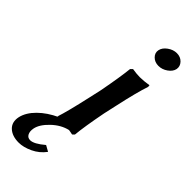

<svg xmlns="http://www.w3.org/2000/svg" viewBox="-410 -685 945 945"><g transform="rotate(45 62.5 -212.0)"><path d="M43.9 -182.1 59.1 -250Q80.6 -363.3 86.9 -424.8L97.2 -435.1Q127.4 -430.2 148.9 -430.2Q174.8 -430.2 210.9 -436L211.9 -425.8Q191.4 -364.7 166 -248L150.9 -180.2Q128.4 -64 123 -4.9L112.8 4.9Q110.4 4.4 100.6 2.4Q90.8 0.5 86.9 0Q42 10.3 3.4 47.1Q-35.2 84 -42 118.2Q-46.4 141.1 -38.6 156Q-30.8 170.9 -13.2 170.9Q13.2 170.9 59.1 131.8L89.8 148.9Q64.5 183.1 26.1 201.2Q-12.2 219.2 -44.9 219.2Q-90.8 219.2 -116.2 195.1Q-141.6 170.9 -132.8 129.9Q-123.5 89.8 -86.4 53Q-49.3 16.1 6.8 -9.8L-1 -6.8Q16.6 -59.6 43.9 -182.1ZM194.8 -643.1Q220.7 -643.1 236.8 -626Q252.9 -608.9 249 -586.9Q244.6 -565.9 222.2 -550Q199.7 -534.2 174.8 -534.2Q148.4 -534.2 132.1 -550.8Q115.7 -567.4 120.1 -588.9Q124.5 -610.4 147.2 -626.7Q169.9 -643.1 194.8 -643.1Z"/></g></svg>

Font: Linear Smooth
Style: Bold Italic
Weight: 700
Designer: Philipp H. Poll, Flanker
Foundry: Philipp H. Poll, reworked by Flanker
Version: Version 1.061 | FøM Fix